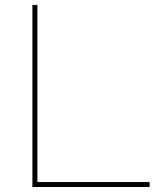

<svg xmlns="http://www.w3.org/2000/svg" viewBox="-20 -750 675 770"><path d="M110 0V-730H130V-20H580V0Z"/></svg>

Font: M PLUS 2 Thin
Style: Regular
Weight: 100
Designer: Coji Morishita
Foundry: UNDERFOREST DESIGN
Version: Version 1.001